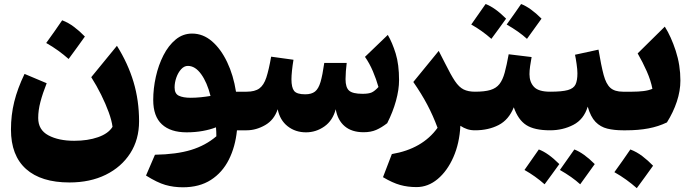

<svg xmlns="http://www.w3.org/2000/svg" viewBox="-20 -661 3507 974"><path d="M550.8 -17.6Q546.9 -49.3 531.5 -91.6Q516.1 -133.8 493.2 -180.2Q470.2 -226.6 442.9 -269.5L573.2 -428.7Q629.4 -338.9 657.5 -244.9Q685.5 -150.9 685.5 -45.9Q685.5 46.9 640.6 116.7Q595.7 186.5 516.4 225.6Q437 264.6 332.5 264.6Q188.5 264.6 112.1 196.3Q35.6 127.9 35.6 -3.9Q35.6 -77.1 52.2 -144.5Q68.8 -211.9 104.5 -286.1L216.8 -238.8Q196.3 -187 185.1 -144.3Q173.8 -101.6 173.8 -62.5Q173.8 -2 225.6 25.6Q277.3 53.2 356.4 53.2Q425.3 53.2 477.5 34.9Q529.8 16.6 550.8 -17.6ZM295.4 -558.1Q327.6 -545.9 356.4 -523.9Q385.3 -502 410.6 -475.6Q390.6 -447.8 370.1 -419.2Q349.6 -390.6 328.1 -361.8Q303.2 -383.8 274.9 -404.3Q246.6 -424.8 214.4 -442.9Q235.8 -472.2 255.9 -501Q275.9 -529.8 295.4 -558.1Z M954.6 -490.7Q1009.8 -490.7 1055.2 -451.7Q1100.6 -412.6 1132.3 -345.9Q1164.1 -279.3 1177.2 -195.8H1231V0H1182.1Q1173.8 83.5 1140.9 148.9Q1107.9 214.4 1049.8 251.7Q991.7 289.1 907.7 289.1Q860.4 289.1 818.8 277.1Q777.3 265.1 720.7 229.5L766.1 124Q875.5 122.1 949.2 99.6Q1022.9 77.1 1077.6 30.3Q1077.6 19 1077.1 8.1Q1076.7 -2.9 1075.7 -15.1Q1045.9 -3.4 1008.1 3.4Q970.2 10.3 926.8 10.3Q845.2 10.3 801.3 -30.3Q757.3 -70.8 757.3 -153.8Q757.3 -211.9 770.5 -271.2Q783.7 -330.6 809.1 -380.4Q834.5 -430.2 871.1 -460.4Q907.7 -490.7 954.6 -490.7ZM933.1 -326.7Q914.1 -326.7 898.7 -309.6Q883.3 -292.5 874.5 -267.3Q865.7 -242.2 865.7 -217.3Q865.7 -185.5 887.5 -175.3Q909.2 -165 947.3 -165Q971.7 -165 998.5 -167.7Q1025.4 -170.4 1047.9 -174.3Q1030.8 -242.7 1000.5 -284.7Q970.2 -326.7 933.1 -326.7Z M1824.7 9.8Q1764.6 9.8 1728.8 -20.5Q1692.9 -50.8 1683.1 -106.9Q1668 -49.3 1625.5 -19.5Q1583 10.3 1532.2 10.3Q1478.5 10.3 1439.2 -20.5Q1399.9 -51.3 1388.7 -106.9Q1370.6 -52.2 1324.7 -26.1Q1278.8 0 1231 0Q1220.2 0 1214.8 -8.1Q1209.5 -16.1 1209.5 -38.6V-157.2Q1209.5 -179.7 1214.8 -187.7Q1220.2 -195.8 1231 -195.8Q1272.9 -195.8 1295.7 -212.4Q1318.4 -229 1331.1 -267.8Q1343.8 -306.6 1355.5 -373.5L1468.8 -357.9Q1463.9 -328.6 1461.2 -302.5Q1458.5 -276.4 1458.5 -258.8Q1458.5 -217.3 1471.9 -200Q1485.4 -182.6 1528.3 -182.6Q1560.1 -182.6 1577.9 -196.5Q1595.7 -210.4 1606 -245.1Q1616.2 -279.8 1625 -341.8H1738.8Q1736.3 -324.2 1734.6 -300Q1732.9 -275.9 1732.9 -259.3Q1732.9 -217.3 1751 -201.2Q1769 -185.1 1819.3 -185.1Q1850.1 -185.1 1865.7 -192.1Q1881.3 -199.2 1899.9 -219.7Q1888.7 -259.3 1871.6 -299.6Q1854.5 -339.8 1831.5 -372.6L1947.3 -483.9Q1970.2 -444.8 1987.3 -389.4Q2004.4 -334 2004.4 -253.9Q2004.4 -206.5 1988.8 -149.7Q1973.1 -92.8 1944.3 -36.1Q1915.5 -13.7 1888.4 -2Q1861.3 9.8 1824.7 9.8Z M2205.6 -402.8 2238.3 -338.9Q2267.1 -280.8 2287.8 -249.8Q2308.6 -218.8 2331.8 -207.3Q2355 -195.8 2389.2 -195.8H2389.6V0H2389.2Q2367.2 0 2349.9 -5.9Q2332.5 -11.7 2315.4 -22.9Q2311 65.9 2280 136.2Q2249 206.5 2200.2 247.3Q2151.4 288.1 2092.8 288.1Q2048.3 288.1 2009.8 277.3Q1971.2 266.6 1922.9 237.8L1967.8 120.6Q2123 94.2 2199.7 -12.7Q2177.2 -73.7 2147.9 -129.2Q2118.7 -184.6 2076.7 -245.1Z M2370.6 -536.6Q2377 -545.9 2443.4 -640.6Q2490.7 -623 2547.4 -566.4Q2528.3 -539.6 2509.8 -514.4Q2491.2 -489.3 2472.7 -463.9Q2425.3 -505.9 2370.6 -536.6ZM2550.3 -536.6Q2603.5 -610.8 2623.5 -640.6Q2670.9 -622.6 2727.1 -566.4Q2706.1 -536.1 2653.3 -463.9Q2612.8 -501 2550.3 -536.6ZM2389.6 0Q2378.9 0 2373.5 -8.1Q2368.2 -16.1 2368.2 -38.6V-157.2Q2368.2 -179.7 2373.5 -187.7Q2378.9 -195.8 2389.6 -195.8Q2438.5 -195.8 2467.8 -204.6Q2497.1 -213.4 2513.7 -234.6Q2530.3 -255.9 2540.3 -292.7Q2550.3 -329.6 2560.5 -385.7L2676.8 -371.6Q2672.4 -347.7 2669.2 -325.4Q2666 -303.2 2666 -284.7Q2666 -244.6 2689 -220.2Q2711.9 -195.8 2770.5 -195.8H2771V0H2770.5Q2690.9 0 2649.7 -26.6Q2608.4 -53.2 2586.4 -116.7Q2561 -53.2 2509.3 -26.6Q2457.5 0 2389.6 0Z M2771 0Q2760.3 0 2754.9 -8.1Q2749.5 -16.1 2749.5 -38.6V-157.2Q2749.5 -179.7 2754.9 -187.7Q2760.3 -195.8 2771 -195.8Q2831.1 -195.8 2860.6 -204.1Q2890.1 -212.4 2899.7 -232.7Q2909.2 -252.9 2909.2 -289.1Q2909.2 -307.6 2905 -336.7Q2900.9 -365.7 2897 -383.3L3016.1 -409.2Q3029.8 -327.6 3042.2 -281Q3054.7 -234.4 3076.7 -215.1Q3098.6 -195.8 3140.1 -195.8H3140.6V0H3140.1Q3095.7 0 3060.8 -8.5Q3025.9 -17.1 3001 -42.7Q2976.1 -68.4 2961.4 -120.1Q2941.9 -55.2 2888.4 -27.6Q2835 0 2771 0ZM2640.6 201.2Q2647 191.9 2713.4 97.2Q2760.7 114.7 2817.4 171.4Q2798.3 198.2 2779.8 223.4Q2761.2 248.5 2742.7 273.9Q2695.3 231.9 2640.6 201.2ZM2820.3 201.2Q2873.5 127 2893.6 97.2Q2940.9 115.2 2997.1 171.4Q2976.1 201.7 2923.3 273.9Q2882.8 236.8 2820.3 201.2Z M3177.7 97.2Q3210 109.4 3238.8 131.3Q3267.6 153.3 3293 179.7Q3272.9 207.5 3252.4 236.1Q3231.9 264.6 3210.4 293.5Q3185.5 271.5 3157.2 251Q3128.9 230.5 3096.7 212.4Q3118.2 183.1 3138.2 154.3Q3158.2 125.5 3177.7 97.2ZM3140.6 0Q3129.9 0 3124.5 -8.1Q3119.1 -16.1 3119.1 -38.6V-157.2Q3119.1 -179.7 3124.5 -187.7Q3129.9 -195.8 3140.6 -195.8H3187Q3218.3 -195.8 3244.1 -199Q3270 -202.1 3289.6 -210.4Q3281.7 -252.4 3261 -299.3Q3240.2 -346.2 3214.8 -390.1L3352.5 -525.9Q3384.3 -475.6 3408 -403.1Q3431.6 -330.6 3431.6 -252.4Q3431.6 -200.2 3413.6 -145.8Q3395.5 -91.3 3363.3 -40Q3319.8 -19 3269 -9.5Q3218.3 0 3156.7 0Z"/></svg>

Font: Pinar DS1 ExtraBold
Style: Regular
Weight: 800
Designer: Amin Abedi
Version: Version 3.000